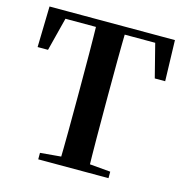

<svg xmlns="http://www.w3.org/2000/svg" viewBox="-109 -843 912 945"><g transform="rotate(15 347.5 -370.5)"><path d="M169 0V-33L327 -47H366L527 -33V0ZM274 0Q276 -85 276.5 -171.5Q277 -258 277 -346V-394Q277 -481 276.5 -567.5Q276 -654 274 -741H422Q420 -656 419.5 -568.5Q419 -481 419 -394V-347Q419 -260 419.5 -173.5Q420 -87 422 0ZM23 -533 28 -741H667L673 -533H620L567 -741L634 -703H61L129 -741L76 -533Z"/></g></svg>

Font: Noto Serif TC
Style: Bold
Weight: 700
Designer: Ryoko NISHIZUKA 西塚涼子 (kana & ideographs); Frank Grießhammer (Latin, Greek & Cyrillic); Wenlong ZHANG 张文龙 (bopomofo); San
Foundry: Adobe
Version: Version 2.002-H1;hotconv 1.1.0;makeotfexe 2.6.0